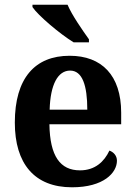

<svg xmlns="http://www.w3.org/2000/svg" viewBox="-20 -786 574 816"><path d="M293 -606H358V-619C331 -657 286 -721 267 -766H118V-756C141 -721 234 -642 293 -606ZM286 10C421 10 477 -52 477 -103C477 -125 462 -140 445 -146C423 -99 384 -62 320 -62C236 -62 192 -122 190 -258H495V-307C495 -466 412 -549 276 -549C128 -549 43 -453 43 -265C43 -91 126 10 286 10ZM351 -320H191C194 -427 226 -486 278 -486C330 -486 351 -423 351 -320Z"/></svg>

Font: Noto Serif Georgian SemiCondensed Bold
Style: Regular
Weight: 700
Width: 4
Designer: Monotype Design Team, Akaki Razmadze
Foundry: Google LLC
Version: Version 2.003